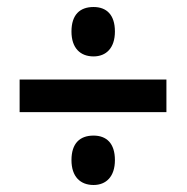

<svg xmlns="http://www.w3.org/2000/svg" viewBox="-20 -626 533 548"><path d="M247 -465C283 -465 308 -489 308 -536C308 -584 284 -606 247 -606C208 -606 184 -584 184 -536C184 -489 209 -465 247 -465ZM36 -306H455V-399H36ZM247 -98C283 -98 308 -122 308 -169C308 -217 284 -239 247 -239C208 -239 184 -217 184 -169C184 -122 209 -98 247 -98Z"/></svg>

Font: Noto Sans Lao Condensed SemiBold
Style: Regular
Weight: 600
Width: 3
Designer: Monotype Design Team
Foundry: Monotype Imaging Inc.
Version: Version 2.003